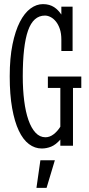

<svg xmlns="http://www.w3.org/2000/svg" viewBox="-20 -703 430 926"><path d="M271 0V-29.8Q249 -4.9 226.8 4.2Q204.6 13.2 181.2 13.2Q147.9 13.2 119.6 -8.1Q91.3 -29.3 70.8 -72.5Q50.3 -115.7 38.6 -181.2Q26.9 -246.6 26.9 -335Q26.9 -423.3 40.3 -488.8Q53.7 -554.2 75.9 -597.4Q98.1 -640.6 127 -661.9Q155.8 -683.1 187 -683.1Q204.1 -683.1 217.3 -679.2Q230.5 -675.3 241 -668.5Q251.5 -661.6 260 -652.6Q268.6 -643.6 275.9 -632.8V-670.9H330.1V-457H275.9V-512.2Q275.9 -541.5 268.6 -563.2Q261.2 -585 249.5 -599.4Q237.8 -613.8 223.9 -620.8Q210 -627.9 196.8 -627.9Q140.6 -627.9 115.2 -555.4Q89.8 -482.9 89.8 -335Q89.8 -271 96.7 -217Q103.5 -163.1 117.2 -124Q130.9 -85 151.4 -63Q171.9 -41 199.2 -41Q219.7 -41 238.3 -55.2Q256.8 -69.3 271 -91.8V-278.8H210.9V-334H372.1V-278.8H332V0ZM204.6 203.1H155.8L174.8 69.8H244.6Z"/></svg>

Font: Stint Ultra Condensed
Style: Regular
Weight: 400
Width: 1
Designer: Astigmatic (AOETI)
Foundry: Astigmatic (AOETI)
Version: Version 1.000